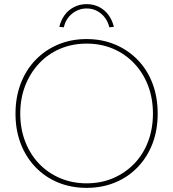

<svg xmlns="http://www.w3.org/2000/svg" viewBox="-20 -899 838 929"><path d="M399 10Q324 10 261 -16Q198 -42 151.5 -90.5Q105 -139 80 -204.5Q55 -270 55 -349Q55 -428 80 -494Q105 -560 151.5 -608.5Q198 -657 261 -683.5Q324 -710 399 -710Q474 -710 537 -683.5Q600 -657 646.5 -609Q693 -561 718 -495Q743 -429 743 -349Q743 -270 718 -204.5Q693 -139 646.5 -90.5Q600 -42 537 -16Q474 10 399 10ZM399 -12Q469 -12 527.5 -37Q586 -62 629.5 -107Q673 -152 696.5 -214Q720 -276 720 -349Q720 -423 696.5 -484.5Q673 -546 629.5 -592Q586 -638 527.5 -663Q469 -688 399 -688Q330 -688 271 -663Q212 -638 169 -592Q126 -546 102 -484.5Q78 -423 78 -349Q78 -276 102 -214Q126 -152 169 -107Q212 -62 271 -37Q330 -12 399 -12ZM289 -767 267 -769Q275 -802 293 -826.5Q311 -851 338.5 -865Q366 -879 399 -879Q433 -879 460 -865Q487 -851 505 -826.5Q523 -802 531 -769L509 -767Q499 -808 469 -833Q439 -858 399 -858Q360 -858 329 -833Q298 -808 289 -767Z"/></svg>

Font: Lexend Deca Thin
Style: Regular
Weight: 250
Designer: Bonnie Shaver-Troup, Thomas Jockin
Foundry: Lexend
Version: Version 1.007